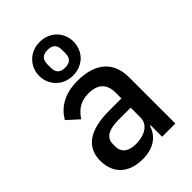

<svg xmlns="http://www.w3.org/2000/svg" viewBox="-244 -918 1027 1027"><g transform="rotate(-45 269.0 -405.0)"><path d="M260 -568C224 -568 191 -581 168 -604C144 -627 130 -659 130 -695C130 -731 144 -763 168 -786C191 -809 224 -822 260 -822C296 -822 329 -809 353 -786C376 -763 390 -731 390 -695C390 -659 376 -627 353 -604C329 -581 296 -568 260 -568ZM260 -628C297 -628 315 -646 315 -681V-709C315 -744 297 -762 260 -762C223 -762 205 -744 205 -709V-681C205 -646 223 -628 260 -628ZM256 -532C155 -532 95 -490 60 -431L125 -372C152 -413 188 -443 249 -443C322 -443 356 -407 356 -343V-299H262C117 -299 40 -247 40 -143C40 -48 100 12 208 12C284 12 340 -22 360 -87H365V0H465V-350C465 -467 391 -532 256 -532ZM356 -154C356 -103 307 -71 239 -71C184 -71 151 -94 151 -141V-159C151 -206 189 -229 264 -229H356V-154Z"/></g></svg>

Font: Plexus Sans Medium
Style: Regular
Weight: 500
Version: Version 2.001;PS 002.001;hotconv 1.0.70;makeotf.lib2.5.58329